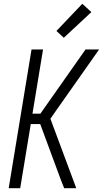

<svg xmlns="http://www.w3.org/2000/svg" viewBox="-20 -997 545 1017"><path d="M26 0 147 -735H208L152 -395H194L433 -735H505L279 -414L247 -368L384 0H320L304 -40L193 -340H143L87 0ZM318 -797 279 -833 416 -977 464 -933Z"/></svg>

Font: Iosevka Curly Light
Style: Italic
Weight: 300
Italic angle: -9°
Monospace: yes
Designer: Belleve Invis
Foundry: Belleve Invis
Version: Version 22.1.2; ttfautohint (v1.8.4)